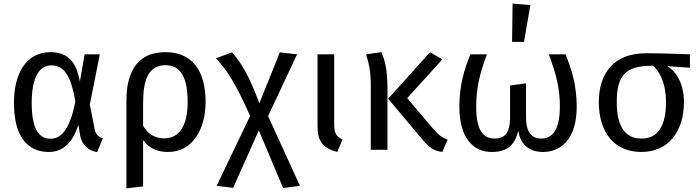

<svg xmlns="http://www.w3.org/2000/svg" viewBox="-20 -827 3856 1060"><path d="M263 -466C327 -466 369 -424 396 -267C363 -94 307 -61 259 -61C191 -61 155 -122 155 -259C155 -394 194 -466 263 -466ZM258 -539C125 -539 57 -422 57 -259C57 -78 129 12 249 12C339 12 386 -55 413 -138L422 -82C431 -25 472 6 516 13L548 -63C518 -74 507 -89 502 -116L476 -250L531 -527H447L421 -376C400 -497 345 -539 258 -539Z M886 -63C838 -63 796 -86 770 -133V-256C770 -392 801 -467 895 -467C974 -467 1016 -405 1016 -264C1016 -133 970 -63 886 -63ZM893 -539C752 -539 678 -448 678 -271V213L770 202V-54C804 -6 852 12 908 12C1044 12 1115 -115 1115 -264C1115 -440 1039 -539 893 -539Z M1460 -186 1620 -527 1525 -538 1412 -257C1354 -411 1313 -479 1261 -538L1172 -505C1236 -436 1279 -369 1361 -187L1176 199L1267 210L1409 -107L1543 211L1636 199Z M1825 -527H1733V-130C1733 -46 1763 -9 1842 12L1871 -57C1838 -72 1825 -89 1825 -141Z M2422 -499 2354 -539 2123 -282 2305 -65C2346 -16 2371 6 2422 12L2451 -56C2422 -67 2400 -82 2374 -113L2228 -285ZM2085 -539 2001 -527C2015 -483 2027 -434 2027 -357V0H2119V-339C2119 -451 2102 -503 2085 -539Z M3102 -527H3010C3052 -415 3071 -335 3071 -240C3071 -94 3019 -62 2968 -62C2917 -62 2884 -94 2884 -181V-367L2796 -355V-181C2796 -81 2758 -62 2709 -62C2644 -62 2609 -114 2609 -238C2609 -335 2626 -415 2668 -527H2577C2546 -452 2516 -361 2516 -239C2516 -57 2599 12 2695 12C2777 12 2823 -24 2841 -105C2854 -25 2906 12 2978 12C3079 12 3164 -62 3164 -239C3164 -361 3132 -454 3102 -527ZM2810 -807 2807 -596H2873L2908 -799Z M3521 -62C3433 -62 3385 -126 3385 -263C3385 -408 3431 -464 3580 -464H3585C3622 -433 3657 -366 3657 -264C3657 -126 3609 -62 3521 -62ZM3789 -527C3721 -530 3625 -533 3546 -533C3368 -533 3286 -422 3286 -263C3286 -96 3371 12 3521 12C3670 12 3756 -101 3756 -264C3756 -363 3714 -433 3663 -462L3789 -453Z"/></svg>

Font: Fira Math
Style: Regular
Weight: 400
Designer: Xiangdong Zeng
Foundry: Xiangdong Zeng
Version: Version 0.3.4